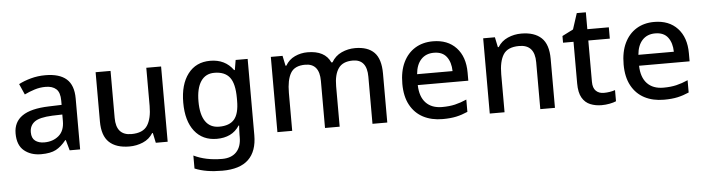

<svg xmlns="http://www.w3.org/2000/svg" viewBox="-52 -895 5033 1370"><g transform="rotate(-5 2465.0 -210.0)"><path d="M292 -549Q393 -549 443.5 -504.5Q494 -460 494 -365V0H419L398 -75H394Q359 -31 320.5 -10.5Q282 10 214 10Q141 10 93 -29.5Q45 -69 45 -153Q45 -235 107 -278Q169 -321 298 -325L390 -328V-358Q390 -417 363 -441.5Q336 -466 287 -466Q246 -466 208 -454Q170 -442 135 -425L101 -502Q139 -522 188.5 -535.5Q238 -549 292 -549ZM317 -257Q225 -253 189.5 -226.5Q154 -200 154 -152Q154 -110 179 -91Q204 -72 244 -72Q306 -72 347.5 -107Q389 -142 389 -212V-259Z M1121 -539V0H1036L1021 -71H1016Q990 -29 944 -9.5Q898 10 847 10Q752 10 702 -37Q652 -84 652 -186V-539H759V-202Q759 -77 868 -77Q951 -77 983 -126Q1015 -175 1015 -266V-539Z M1473 -549Q1580 -549 1638 -468H1643L1655 -539H1741V7Q1741 122 1679.5 181Q1618 240 1492 240Q1433 240 1384.5 232Q1336 224 1295 207V114Q1381 156 1498 156Q1564 156 1600 118.5Q1636 81 1636 13V-5Q1636 -18 1637 -39Q1638 -60 1639 -71H1635Q1608 -29 1567 -9.5Q1526 10 1473 10Q1371 10 1313.5 -63.5Q1256 -137 1256 -268Q1256 -398 1313.5 -473.5Q1371 -549 1473 -549ZM1495 -461Q1432 -461 1398.5 -411Q1365 -361 1365 -267Q1365 -173 1398.5 -124Q1432 -75 1497 -75Q1571 -75 1605.5 -115.5Q1640 -156 1640 -248V-268Q1640 -371 1605 -416Q1570 -461 1495 -461Z M2511 -549Q2602 -549 2648 -502Q2694 -455 2694 -351V0H2588V-337Q2588 -462 2487 -462Q2415 -462 2384 -417.5Q2353 -373 2353 -290V0H2248V-337Q2248 -462 2146 -462Q2070 -462 2041.5 -413Q2013 -364 2013 -272V0H1907V-539H1991L2006 -467H2012Q2036 -509 2079 -529Q2122 -549 2170 -549Q2295 -549 2334 -462H2342Q2368 -507 2414 -528Q2460 -549 2511 -549Z M3068 -549Q3174 -549 3235 -483.5Q3296 -418 3296 -305V-247H2934Q2936 -164 2977.5 -120Q3019 -76 3094 -76Q3146 -76 3186.5 -85.5Q3227 -95 3270 -114V-26Q3229 -8 3188 1Q3147 10 3090 10Q3011 10 2951.5 -21Q2892 -52 2858.5 -113.5Q2825 -175 2825 -265Q2825 -356 2855.5 -419Q2886 -482 2940.5 -515.5Q2995 -549 3068 -549ZM3068 -467Q3011 -467 2976.5 -430Q2942 -393 2936 -325H3190Q3189 -388 3159.5 -427.5Q3130 -467 3068 -467Z M3701 -549Q3795 -549 3845 -502Q3895 -455 3895 -351V0H3790V-336Q3790 -462 3679 -462Q3596 -462 3565 -413Q3534 -364 3534 -272V0H3428V-539H3512L3527 -467H3533Q3559 -509 3604.5 -529Q3650 -549 3701 -549Z M4252 -76Q4273 -76 4295 -79.5Q4317 -83 4333 -89V-9Q4315 -1 4286.5 4.5Q4258 10 4229 10Q4185 10 4148 -5Q4111 -20 4089.5 -57Q4068 -94 4068 -160V-458H3993V-506L4072 -546L4109 -660H4174V-539H4328V-458H4174V-162Q4174 -118 4195.5 -97Q4217 -76 4252 -76Z M4653 -549Q4759 -549 4820 -483.5Q4881 -418 4881 -305V-247H4519Q4521 -164 4562.5 -120Q4604 -76 4679 -76Q4731 -76 4771.5 -85.5Q4812 -95 4855 -114V-26Q4814 -8 4773 1Q4732 10 4675 10Q4596 10 4536.5 -21Q4477 -52 4443.5 -113.5Q4410 -175 4410 -265Q4410 -356 4440.5 -419Q4471 -482 4525.5 -515.5Q4580 -549 4653 -549ZM4653 -467Q4596 -467 4561.5 -430Q4527 -393 4521 -325H4775Q4774 -388 4744.5 -427.5Q4715 -467 4653 -467Z"/></g></svg>

Font: Noto Sans Ol Chiki Medium
Style: Regular
Weight: 500
Designer: Monotype Design Team, Lewis McGuffie
Foundry: Monotype Imaging Inc.
Version: Version 2.003; ttfautohint (v1.8.4.7-5d5b)